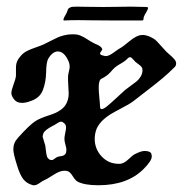

<svg xmlns="http://www.w3.org/2000/svg" viewBox="-20 -549 557 569"><path d="M175.8 -507.8Q177.7 -510.7 179.7 -516.6Q181.6 -522.5 182.6 -523.4Q183.6 -524.4 187 -526.4Q190.4 -528.3 194.8 -528.8Q199.2 -529.3 208 -529.3Q211.9 -529.3 237.8 -528.8Q263.7 -528.3 286.1 -528.3H289.1Q304.7 -528.3 330.1 -528.8Q355.5 -529.3 367.2 -529.3Q374 -529.3 390.6 -528.8Q407.2 -528.3 416 -528.3Q418.9 -526.4 418.9 -525.4Q418.9 -522.5 413.6 -513.2Q408.2 -503.9 407.2 -501Q406.2 -500 405.8 -497.1Q405.3 -494.1 405.3 -492.7Q405.3 -491.2 404.3 -489.7Q403.3 -488.3 401.4 -488.3H323.2Q282.2 -488.3 252.9 -488.8Q223.6 -489.3 212.9 -489.3Q188.5 -489.3 169.9 -488.3Q168 -488.3 168 -490.2Q168 -495.1 175.8 -507.8ZM276.4 -234.4Q276.4 -225.6 281.2 -225.6Q287.1 -225.6 298.8 -235.4Q310.5 -245.1 327.1 -260.7Q343.8 -276.4 350.6 -282.2Q356.4 -287.1 368.2 -295.4Q379.9 -303.7 385.7 -308.6Q391.6 -313.5 397 -322.3Q402.3 -331.1 402.3 -341.8Q402.3 -346.7 399.4 -350.6Q396.5 -354.5 390.1 -358.9Q383.8 -363.3 381.8 -365.2Q379.9 -367.2 374.5 -373Q369.1 -378.9 367.2 -379.4Q365.2 -379.9 360.4 -377.9Q351.6 -368.2 338.4 -360.8Q325.2 -353.5 321.3 -349.6Q317.4 -346.7 307.6 -335.4Q297.9 -324.2 280.3 -315.4Q272.5 -311.5 272.5 -289.1Q272.5 -279.3 274.4 -259.8Q276.4 -240.2 276.4 -234.4ZM173.8 -92.8Q176.8 -96.7 176.8 -105.5Q176.8 -110.4 173.8 -120.6Q170.9 -130.9 170.9 -137.7Q170.9 -143.6 173.3 -154.8Q175.8 -166 175.8 -170.9Q175.8 -180.7 168 -185.5Q165 -188.5 161.1 -188.5Q158.2 -188.5 154.3 -186.5Q150.4 -184.6 145.5 -181.2Q140.6 -177.7 137.7 -176.8Q111.3 -163.1 108.4 -153.3Q106.4 -147.5 106.4 -143.6L114.3 -117.2Q115.2 -112.3 116.2 -101.6Q117.2 -90.8 119.6 -84.5Q122.1 -78.1 128.9 -75.2Q133.8 -74.2 136.2 -75.2Q138.7 -76.2 143.1 -79.6Q147.5 -83 150.4 -84Q152.3 -85 161.6 -86.4Q170.9 -87.9 173.8 -92.8ZM428.7 -92.8Q429.7 -89.8 429.7 -85Q429.7 -72.3 405.3 -47.9Q357.4 0 271.5 0Q230.5 0 210 -10.7Q203.1 -14.6 195.3 -27.3Q187.5 -40 179.7 -42Q176.8 -43 169.9 -43Q157.2 -43 137.7 -30.3Q118.2 -17.6 110.4 -14.6Q107.4 -13.7 97.7 -6.8Q87.9 0 82 0H78.1Q58.6 -4.9 48.3 -19Q38.1 -33.2 30.3 -59.6Q19.5 -93.8 19.5 -106.4Q19.5 -126 33.2 -140.6Q66.4 -177.7 84 -189.5Q96.7 -198.2 128.9 -208.5Q161.1 -218.8 173.8 -237.3Q183.6 -252 183.6 -272.5Q183.6 -278.3 182.6 -291Q181.6 -303.7 181.6 -311.5V-321.3Q181.6 -327.1 184.1 -336.9Q186.5 -346.7 186.5 -351.6Q186.5 -359.4 183.6 -366.2Q170.9 -396.5 151.4 -396.5Q135.7 -396.5 123 -375Q117.2 -365.2 116.7 -335.4Q116.2 -305.7 106.9 -281.7Q97.7 -257.8 69.3 -249Q56.6 -244.1 44.9 -244.1Q29.3 -244.1 21.5 -254.9Q13.7 -264.6 13.7 -273.4Q13.7 -281.2 20 -298.3Q26.4 -315.4 27.3 -324.2V-332V-348.6Q27.3 -362.3 33.2 -372.1Q42 -385.7 51.3 -392.6Q60.5 -399.4 82.5 -407.2Q104.5 -415 108.4 -417Q116.2 -420.9 129.9 -427.7Q143.6 -434.6 150.9 -438Q158.2 -441.4 169.9 -444.3Q181.6 -447.3 193.4 -447.3H198.2Q209 -447.3 217.8 -443.8Q226.6 -440.4 237.8 -433.1Q249 -425.8 254.9 -422.9Q257.8 -420.9 262.7 -418.9Q267.6 -417 270.5 -415.5Q273.4 -414.1 276.9 -411.6Q280.3 -409.2 282.2 -405.3Q282.2 -404.3 282.7 -404.3Q283.2 -404.3 283.2 -403.3Q283.2 -401.4 279.8 -397Q276.4 -392.6 276.4 -390.6Q276.4 -385.7 288.1 -383.8Q290 -382.8 293.9 -382.8Q302.7 -382.8 317.4 -393.6Q332 -404.3 335.9 -406.2Q343.8 -410.2 364.7 -427.7Q385.7 -445.3 402.3 -445.3H405.3Q416 -444.3 425.8 -439.5Q435.5 -434.6 439.5 -431.6Q443.4 -428.7 454.6 -416Q465.8 -403.3 468.8 -400.4Q471.7 -396.5 481.4 -388.2Q491.2 -379.9 496.6 -373.5Q502 -367.2 502 -361.3Q502 -354.5 498 -350.6Q479.5 -332 461.4 -316.9Q443.4 -301.8 416 -280.8Q388.7 -259.8 375 -249Q365.2 -241.2 322.3 -218.8Q279.3 -196.3 266.6 -168Q260.7 -153.3 260.7 -137.7Q260.7 -107.4 281.2 -85.4Q301.8 -63.5 332 -63.5H335.9Q347.7 -64.5 360.8 -77.1Q374 -89.8 380.9 -92.8Q398.4 -101.6 408.2 -101.6Q425.8 -101.6 428.7 -92.8Z"/></svg>

Font: Isabella
Style: Medium
Weight: 500
Designer: John Stracke
Version: Version 001.202